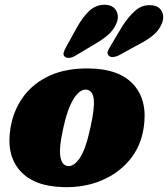

<svg xmlns="http://www.w3.org/2000/svg" viewBox="-20 -774 708 809"><path d="M357 -485.5Q484.5 -483.5 544 -416Q603.5 -348.5 585 -233Q573 -156 526 -99.8Q479 -43.5 407.5 -13.5Q336 16.5 249 14.5Q123 12 64 -55.2Q5 -122.5 24.5 -236.5Q37 -310.5 79 -367.5Q121 -424.5 191 -456Q261 -487.5 357 -485.5ZM264 -74.5Q288.5 -70 314.5 -105.5Q340.5 -141 361.5 -239Q379 -318.5 375.2 -355Q371.5 -391.5 346.5 -396Q318 -400.5 291 -358.8Q264 -317 245 -227Q228.5 -151 234.2 -114.8Q240 -78.5 264 -74.5ZM305 -660Q328.5 -702 355.8 -727.8Q383 -753.5 420 -754Q454 -753.5 467.8 -732Q481.5 -710.5 474 -684.5Q464.5 -656 443.2 -634.5Q422 -613 382.5 -590L297 -539Q284.5 -531.5 272 -530.2Q259.5 -529 252.5 -535.5Q245.5 -542.5 248.2 -552.5Q251 -562.5 258.5 -575.5ZM496 -664.5Q522 -705 550.8 -729.8Q579.5 -754.5 616 -752Q649 -750 661 -727.5Q673 -705 663.5 -678.5Q652.5 -650 630.2 -629.8Q608 -609.5 568 -588.5L481 -541Q468 -534.5 455.5 -533.8Q443 -533 437.5 -540.5Q430.5 -548 434.2 -558Q438 -568 445.5 -580Z"/></svg>

Font: Fraunces 9pt S050 Black
Style: Italic
Weight: 900
Italic angle: -16°
Version: Version 1.000; ttfautohint (v1.8.3)